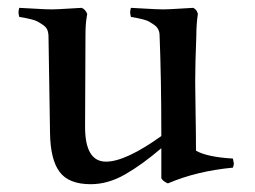

<svg xmlns="http://www.w3.org/2000/svg" viewBox="-20 -453 648 487"><path d="M28.8 -433.1Q46.4 -432.1 64 -431.2Q81.5 -430.2 91.8 -429.7Q102.1 -429.2 110.8 -429.2Q118.2 -429.2 127.9 -429.7Q137.7 -430.2 154.5 -431.2Q171.4 -432.1 187 -433.1Q195.8 -430.2 201.2 -418Q200.7 -414.1 199.5 -406.5Q198.2 -398.9 197.5 -388.4Q196.8 -377.9 196.8 -362.8L195.8 -130.9Q195.8 -43 249 -43Q298.3 -43 389.2 -107.9Q389.2 -253.4 384.8 -362.8Q384.8 -371.6 381.3 -378.4Q377.9 -385.3 370.8 -390.1Q363.8 -395 358.2 -398.2Q352.5 -401.4 341.8 -404.1Q331.1 -406.7 326.7 -407.5Q322.3 -408.2 312 -410.2Q310.1 -418 310.1 -421.9Q310.1 -425.3 312 -433.1Q329.1 -432.1 346.9 -431.2Q364.7 -430.2 375 -429.7Q385.3 -429.2 394 -429.2Q401.4 -429.2 411.1 -429.7Q420.9 -430.2 437.7 -431.2Q454.6 -432.1 470.2 -433.1Q472.7 -431.6 474.4 -430.4Q476.1 -429.2 477.3 -427.5Q478.5 -425.8 479 -425Q479.5 -424.3 480.5 -421.6Q481.4 -418.9 481.9 -418Q478 -391.6 478 -362.8Q475.1 -291 475.1 -246.1Q475.1 -222.7 476.1 -167.5Q477.1 -112.3 477.1 -70.8Q504.9 -54.7 570.8 -50.8Q573.2 -38.6 573.2 -38.1Q573.2 -35.2 570.8 -27.8Q478.5 -19 405.8 12.2Q393.1 6.8 389.2 -1V-77.1Q340.3 -35.2 297.1 -10.5Q253.9 14.2 210 14.2Q154.3 14.2 131.1 -17.1Q107.9 -48.3 106.9 -115.2L103 -362.8Q102.1 -374 98.9 -379.6Q95.7 -385.3 88.6 -390.1Q81.5 -395 75.7 -398.2Q69.8 -401.4 59.1 -404.1Q48.3 -406.7 43.9 -407.5Q39.6 -408.2 28.8 -410.2Q26.9 -418 26.9 -421.9Q26.9 -425.3 28.8 -433.1Z"/></svg>

Font: Jacques Francois
Style: Regular
Weight: 400
Designer: Manvel Shmavonyan, Alexei Vanyashin
Foundry: Cyreal (www.cyreal.org)
Version: Version 1.003